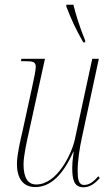

<svg xmlns="http://www.w3.org/2000/svg" viewBox="-20 -786 467 816"><path d="M334 -606H342V-614C319 -669 301 -728 292 -766H262V-758C283 -704 300 -665 334 -606ZM335 10C365 10 387 -10 404 -29L398 -37C380 -17 362 0 338 0C313 0 310 -26 310 -61C310 -101 318 -156 328 -201L400 -536H372L298 -193C286 -137 225 -2 134 -2C99 -2 80 -29 80 -88C80 -123 94 -186 104 -230L171 -536H71L69 -526H84C122 -526 132 -523 132 -501C132 -487 123 -446 116 -413L76 -230C66 -187 52 -127 52 -90C52 -33 74 9 130 9C195 9 248 -43 292 -142H293C288 -104 287 -87 287 -73C287 -22 295 10 335 10Z"/></svg>

Font: Noto Serif Display Condensed Thin
Style: Italic
Weight: 100
Width: 3
Italic angle: -12°
Designer: Monotype Design Team
Foundry: Monotype Imaging Inc.
Version: Version 2.009